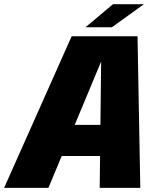

<svg xmlns="http://www.w3.org/2000/svg" viewBox="-56 -914 778 934"><path d="M-36 0 292.5 -737.5H613L626.5 0H429L436 -617H437L179.5 0ZM147 -155 179.5 -306.5H543.5L511 -155ZM360 -781.5 493.5 -893.5H644L488.5 -781.5Z"/></svg>

Font: Epilogue Black
Style: Italic
Weight: 900
Italic angle: -12°
Designer: Tyler Finck
Foundry: Etcetera Type Co
Version: Version 2.111